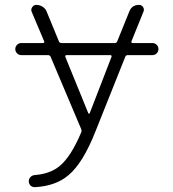

<svg xmlns="http://www.w3.org/2000/svg" viewBox="-20 -565 712 791"><path d="M439.5 -331.1Q440.4 -334 439 -335.9Q437.5 -337.9 435.5 -337.9H253.9Q251 -337.9 249.5 -335.9Q248 -334 249 -331.1L343.8 -98.6Q344.7 -96.7 346.7 -96.7Q348.6 -96.7 349.6 -98.6ZM68.4 -337.9Q57.6 -337.9 50.3 -345.2Q43 -352.5 43 -362.8Q43 -373 50.3 -380.4Q57.6 -387.7 68.4 -387.7H158.2Q160.2 -387.7 161.6 -389.6Q163.1 -391.6 162.1 -394.5L110.4 -516.6Q106.4 -526.4 112.8 -535.6Q119.1 -544.9 129.9 -544.9Q143.6 -544.9 155.8 -537.1Q168 -529.3 172.9 -515.6L222.7 -394.5Q225.6 -387.7 233.4 -387.7H453.1Q460 -387.7 462.9 -394.5L512.7 -517.6Q523.4 -544.9 552.7 -544.9Q563.5 -544.9 569.3 -536.1Q575.2 -527.3 571.3 -517.6L521.5 -394.5Q520.5 -391.6 522 -389.6Q523.4 -387.7 525.4 -387.7H607.4Q618.2 -387.7 625.5 -380.4Q632.8 -373 632.8 -362.8Q632.8 -352.5 625.5 -345.2Q618.2 -337.9 607.4 -337.9H505.9Q499 -337.9 496.1 -331.1L374 -25.4Q322.3 106.4 262.7 156.2Q210.9 201.2 124 206.1Q124 206.1 123 206.1Q113.3 206.1 106.4 200.2Q98.6 192.4 98.6 181.6Q98.6 171.9 105.5 164.6Q112.3 157.2 123 156.2Q187.5 151.4 226.6 118.2Q272.5 80.1 314.5 -19.5Q317.4 -26.4 314.5 -33.2L188.5 -331.1Q185.5 -337.9 177.7 -337.9Z"/></svg>

Font: Gen Jyuu Gothic Light
Style: Regular
Weight: 200
Designer: [Source Han Sans]
Ryoko NISHIZUKA  (kana & ideographs); Paul D. Hunt (Latin, Greek & Cyrillic); Wenlong ZHANG  (bopomofo
Version: Version 1.002.20150607